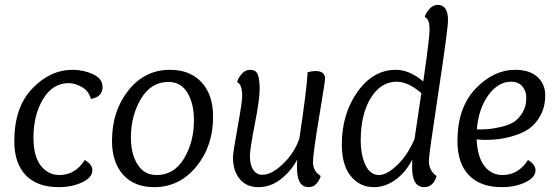

<svg xmlns="http://www.w3.org/2000/svg" viewBox="-20 -762 2299 792"><path d="M355 -354Q346 -387 318 -403Q290 -419 263 -419Q197 -419 157.5 -353Q118 -287 118 -195Q118 -117 148.5 -78.5Q179 -40 225 -40Q290 -40 330 -102Q361 -83 361 -60Q361 -30 319 -10Q277 10 222 10Q134 10 86.5 -39Q39 -88 39 -180Q39 -319 113 -396.5Q187 -474 280 -474Q324 -474 363.5 -456Q403 -438 403 -403Q403 -362 355 -354Z M616 10Q534 10 488 -41Q442 -92 442 -181Q442 -304 509.5 -389Q577 -474 681 -474Q764 -474 811.5 -422.5Q859 -371 859 -281Q859 -159 789.5 -74.5Q720 10 616 10ZM675 -424Q603 -424 561.5 -354.5Q520 -285 520 -194Q520 -127 547.5 -83.5Q575 -40 626 -40Q698 -40 739 -108Q780 -176 780 -266Q780 -335 753 -379.5Q726 -424 675 -424Z M1206 -104Q1181 -56 1138.5 -23Q1096 10 1046 10Q996 10 968.5 -24Q941 -58 941 -113Q941 -132 960 -236.5Q979 -341 979 -365Q979 -415 958 -423Q962 -440 977 -457Q992 -474 1011 -474Q1036 -474 1043.5 -454.5Q1051 -435 1051 -394Q1051 -351 1031 -249.5Q1011 -148 1011 -117Q1011 -82 1024.5 -61.5Q1038 -41 1062 -41Q1101 -41 1148 -86.5Q1195 -132 1215 -191Q1245 -390 1249 -464Q1267 -469 1282 -469Q1321 -469 1321 -437Q1321 -427 1296 -277Q1271 -127 1271 -93Q1271 -56 1303 -36Q1298 -19 1285.5 -4.5Q1273 10 1253 10Q1205 10 1205 -70Q1205 -93 1206 -104Z M1726 -426Q1752 -605 1752 -639Q1752 -686 1732 -691Q1734 -705 1750 -723.5Q1766 -742 1785 -742Q1828 -742 1828 -679Q1828 -642 1788.5 -382Q1749 -122 1749 -99Q1749 -58 1781 -36Q1767 10 1730 10Q1680 10 1680 -71Q1680 -94 1681 -104Q1652 -49 1610 -19.5Q1568 10 1523 10Q1464 10 1427 -35.5Q1390 -81 1390 -166Q1390 -292 1454.5 -383Q1519 -474 1613 -474Q1669 -474 1726 -426ZM1690 -189 1718 -378Q1663 -425 1617 -425Q1551 -425 1509.5 -358Q1468 -291 1468 -183Q1468 -123 1487.5 -81.5Q1507 -40 1543 -40Q1576 -40 1619 -81.5Q1662 -123 1690 -189Z M2158 -102Q2189 -83 2189 -60Q2189 -30 2147 -10Q2105 10 2050 10Q1962 10 1914.5 -39Q1867 -88 1867 -180Q1867 -318 1941.5 -396Q2016 -474 2105 -474Q2165 -474 2197 -444.5Q2229 -415 2229 -370Q2229 -321 2209 -285Q2189 -249 2161.5 -230.5Q2134 -212 2096 -201Q2058 -190 2032 -187.5Q2006 -185 1979 -185Q1966 -185 1946 -187Q1950 -112 1979 -76Q2008 -40 2053 -40Q2118 -40 2158 -102ZM2151 -359Q2151 -387 2134.5 -406Q2118 -425 2088 -425Q2035 -425 1994.5 -369.5Q1954 -314 1947 -228Q1975 -228 1994.5 -229.5Q2014 -231 2046.5 -238.5Q2079 -246 2099 -258.5Q2119 -271 2135 -297Q2151 -323 2151 -359Z"/></svg>

Font: Overlock
Style: Italic
Weight: 400
Designer: Dario Muhafara
Foundry: Dario Manuel Muhafara
Version: Version 1.001